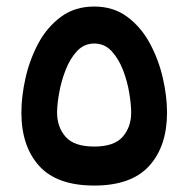

<svg xmlns="http://www.w3.org/2000/svg" viewBox="-20 -576 584 596"><path d="M272.5 0Q156.7 0 101.6 -61Q46.4 -122.1 46.4 -226.6Q46.4 -276.4 59.1 -333.3Q71.8 -390.1 98.6 -440.7Q125.5 -491.2 168.7 -523.4Q211.9 -555.7 272.5 -555.7Q332.5 -555.7 375.5 -523.4Q418.5 -491.2 445.6 -440.7Q472.7 -390.1 485.6 -333.3Q498.5 -276.4 498.5 -226.6Q498.5 -122.1 443.1 -61Q387.7 0 272.5 0ZM272.5 -440.9Q241.2 -440.9 219.2 -417.5Q197.3 -394 183.6 -358.6Q169.9 -323.2 163.6 -287.4Q157.2 -251.5 157.2 -226.6Q157.2 -181.6 183.6 -151.4Q210 -121.1 272.5 -121.1Q334.5 -121.1 360.8 -151.4Q387.2 -181.6 387.2 -226.6Q387.2 -251 381.3 -286.9Q375.5 -322.8 362.1 -357.9Q348.6 -393.1 326.7 -417Q304.7 -440.9 272.5 -440.9Z"/></svg>

Font: Vazirmatn UI SemiBold
Style: Regular
Weight: 600
Designer: Saber Rastikerdar
Foundry: Saber Rastikerdar
Version: Version 33.003